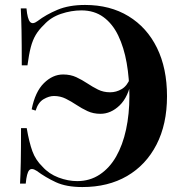

<svg xmlns="http://www.w3.org/2000/svg" viewBox="-20 -742 741 776"><path d="M324 -722Q425 -722 499.5 -676.5Q574 -631 614.5 -548.5Q655 -466 655 -353Q655 -240 612.5 -157.5Q570 -75 493.5 -30.5Q417 14 313 14Q248 14 206 -5.5Q164 -25 129 -51Q108 -65 98 -54Q88 -43 84 0H61Q63 -35 64 -88Q65 -141 65 -224H88Q98 -166 111 -130.5Q124 -95 152 -68Q178 -39 216.5 -24.5Q255 -10 292 -10Q343 -10 383 -36.5Q423 -63 449.5 -109.5Q476 -156 489.5 -218.5Q503 -281 503 -354Q503 -425 492 -487.5Q481 -550 458 -598Q435 -646 398 -673Q361 -700 309 -700Q268 -700 226.5 -686Q185 -672 158 -642Q137 -622 124.5 -601Q112 -580 104.5 -551.5Q97 -523 91 -478H68Q68 -565 67 -618Q66 -671 64 -708H87Q91 -665 101.5 -653.5Q112 -642 132 -657Q166 -683 212.5 -702.5Q259 -722 324 -722ZM235 -441Q265 -441 288.5 -430Q312 -419 333 -405Q354 -391 376 -380Q398 -369 425 -369Q450 -369 472 -382Q494 -395 506 -426L512 -421Q499 -350 463.5 -316Q428 -282 386 -282Q357 -282 333.5 -293Q310 -304 289 -318Q268 -332 246 -343Q224 -354 198 -354Q178 -354 156 -341Q134 -328 124 -295L108 -300Q122 -371 157.5 -406Q193 -441 235 -441Z"/></svg>

Font: Playfair Display SemiBold
Style: Regular
Weight: 600
Designer: Claus Eggers Sørensen
Foundry: Claus Eggers Sørensen
Version: Version 1.203